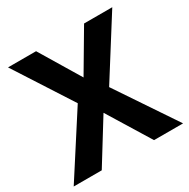

<svg xmlns="http://www.w3.org/2000/svg" viewBox="-161 -861 992 1008"><g transform="rotate(-30 335.0 -357.0)"><path d="M666 0H490L332 -257L173 0H3L240 -368L17 -714H187L334 -470L478 -714H649L425 -359Z"/></g></svg>

Font: Noto Sans Khmer
Style: Bold
Weight: 700
Version: Version 2.003